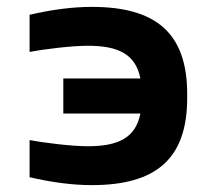

<svg xmlns="http://www.w3.org/2000/svg" viewBox="-20 -529 640 558"><path d="M524 -244V-256C524 -433 433 -509 247 -509C191 -509 130 -501 66 -486V-378C113 -387 191 -396 235 -396C325 -396 374 -371 388 -301H164V-199H388C374 -129 325 -104 235 -104C191 -104 113 -113 66 -122V-14C130 1 191 9 247 9C433 9 524 -67 524 -244Z"/></svg>

Font: LT Wave Mono Bold
Style: Regular
Weight: 700
Designer: Daniel Lyons
Version: Version 2.5 (Glyphs App)